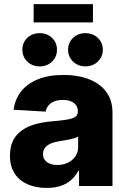

<svg xmlns="http://www.w3.org/2000/svg" viewBox="-20 -902 617 931"><path d="M206.5 9.3Q154.8 9.3 114.5 -8.1Q74.2 -25.4 51.3 -60.1Q28.3 -94.7 28.3 -147.5Q28.3 -191.9 44.2 -222.2Q60.1 -252.4 87.9 -271.2Q115.7 -290 152.1 -300Q188.5 -310.1 230 -313.5Q276.4 -317.4 304.4 -322Q332.5 -326.7 345 -335.4Q357.4 -344.2 357.4 -360.4V-362.8Q357.4 -379.9 348.6 -392.1Q339.8 -404.3 323.5 -410.9Q307.1 -417.5 284.7 -417.5Q261.2 -417.5 243.7 -410.6Q226.1 -403.8 215.3 -390.9Q204.6 -377.9 201.2 -360.8L45.9 -369.6Q52.7 -421.4 82.8 -459.2Q112.8 -497.1 164.6 -517.8Q216.3 -538.6 288.6 -538.6Q342.3 -538.6 386 -526.4Q429.7 -514.2 460.9 -491Q492.2 -467.8 508.8 -434.3Q525.4 -400.9 525.4 -357.9V0H363.3V-74.2H359.9Q345.2 -46.4 323.5 -27.8Q301.8 -9.3 272.7 0Q243.7 9.3 206.5 9.3ZM257.8 -102.1Q286.1 -102.1 309.1 -113Q332 -124 345.5 -143.8Q358.9 -163.6 358.9 -189.5V-238.8Q352.1 -235.4 342 -232.2Q332 -229 319.6 -226.6Q307.1 -224.1 293.7 -221.7Q280.3 -219.2 266.1 -216.8Q242.7 -213.4 225.3 -205.6Q208 -197.8 198.2 -185.3Q188.5 -172.9 188.5 -155.3Q188.5 -138.2 197.5 -126.2Q206.5 -114.3 221.9 -108.2Q237.3 -102.1 257.8 -102.1ZM394 -580.1Q358.4 -580.1 334.2 -603.5Q310.1 -627 310.1 -661.1Q310.1 -695.3 334.2 -718.3Q358.4 -741.2 394 -741.2Q430.2 -741.2 454.3 -718.3Q478.5 -695.3 478.5 -661.1Q478.5 -626.5 454.3 -603.3Q430.2 -580.1 394 -580.1ZM172.4 -580.1Q136.2 -580.1 112.3 -603.5Q88.4 -627 88.4 -661.1Q88.4 -695.3 112.3 -718.3Q136.2 -741.2 172.4 -741.2Q208.5 -741.2 232.4 -718.3Q256.3 -695.3 256.3 -661.1Q256.3 -626.5 232.4 -603.3Q208.5 -580.1 172.4 -580.1ZM430.7 -881.8V-793.5H143.1V-881.8Z"/></svg>

Font: Inter 24pt ExtraBold
Style: Regular
Weight: 800
Designer: Rasmus Andersson
Foundry: rsms
Version: Version 4.001;git-66647c0bb